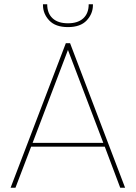

<svg xmlns="http://www.w3.org/2000/svg" viewBox="-20 -887 641 907"><path d="M548 0 475 -194H127L53 0H30L291 -683H311L571 0ZM419 -863Q419 -822 389.5 -790.5Q360 -759 301 -759Q242 -759 212.5 -790.5Q183 -822 183 -863V-867H203Q203 -824 228.5 -800.5Q254 -777 301 -777Q348 -777 373.5 -800.5Q399 -824 399 -867H419ZM468 -212 301 -651 134 -212Z"/></svg>

Font: Poppins Thin
Style: Regular
Weight: 250
Designer: Ninad Kale (Devanagari), Jonny Pinhorn (Latin)
Foundry: Indian Type Foundry
Version: Version 3.200;PS 1.000;hotconv 16.6.54;makeotf.lib2.5.65590